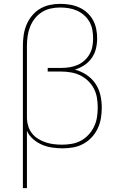

<svg xmlns="http://www.w3.org/2000/svg" viewBox="-20 -763 640 998"><path d="M99 215V-525Q99 -553 103 -580.5Q107 -608 117.5 -633.5Q128 -659 145.5 -680.5Q163 -702 186.5 -716.5Q210 -731 237.5 -737Q265 -743 292 -743Q317 -743 342 -739Q367 -735 390 -725Q413 -715 432 -698Q451 -681 463 -659.5Q475 -638 480 -613Q485 -588 485 -564Q485 -536 478.5 -509.5Q472 -483 456.5 -461Q441 -439 418 -424Q395 -409 369 -401Q401 -393 429 -374.5Q457 -356 475.5 -329Q494 -302 501.5 -269.5Q509 -237 509 -204Q509 -176 504.5 -148.5Q500 -121 488 -95.5Q476 -70 457 -49.5Q438 -29 413.5 -15.5Q389 -2 361.5 3Q334 8 306 8Q279 8 251.5 4Q224 0 199 -10.5Q174 -21 152.5 -39.5Q131 -58 120 -83V215ZM303 -11Q328 -11 353.5 -15.5Q379 -20 401 -32Q423 -44 440.5 -63Q458 -82 469 -105Q480 -128 484 -153.5Q488 -179 488 -204Q488 -229 484 -254Q480 -279 468.5 -301.5Q457 -324 438.5 -342Q420 -360 397.5 -371Q375 -382 350 -386.5Q325 -391 300 -391H228V-410H300Q321 -410 342.5 -413.5Q364 -417 383.5 -425.5Q403 -434 419 -448.5Q435 -463 445.5 -481.5Q456 -500 460 -521Q464 -542 464 -563Q464 -586 460 -608Q456 -630 445 -649.5Q434 -669 417 -684Q400 -699 379.5 -708Q359 -717 337 -720.5Q315 -724 292 -724Q267 -724 242.5 -718.5Q218 -713 197 -699.5Q176 -686 160.5 -666Q145 -646 136 -623Q127 -600 123.5 -575Q120 -550 120 -525V-146Q121 -124 128 -103.5Q135 -83 148.5 -67Q162 -51 180.5 -40Q199 -29 219 -22.5Q239 -16 260.5 -13.5Q282 -11 303 -11Z"/></svg>

Font: Iosevka Thin Extended
Style: Regular
Weight: 100
Width: 7
Monospace: yes
Designer: Belleve Invis
Foundry: Belleve Invis
Version: Version 32.5.0; ttfautohint (v1.8.4)